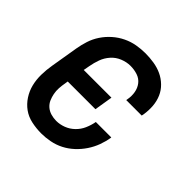

<svg xmlns="http://www.w3.org/2000/svg" viewBox="-145 -655 789 789"><g transform="rotate(45 250.0 -260.0)"><path d="M199 8Q170 8 142 2Q114 -4 92.5 -19.5Q71 -35 56 -58Q41 -81 34.5 -107.5Q28 -134 28.5 -163Q29 -192 34 -221L54 -341Q58 -365 66 -390Q74 -415 89 -437.5Q104 -460 124.5 -478Q145 -496 169 -507.5Q193 -519 218.5 -523.5Q244 -528 269 -528Q294 -528 319 -524Q344 -520 365.5 -510Q387 -500 404.5 -483Q422 -466 431.5 -444Q441 -422 443 -397Q445 -372 441 -346L439 -336H349L350 -342Q354 -363 350.5 -383.5Q347 -404 335 -419.5Q323 -435 303.5 -441.5Q284 -448 262 -448Q240 -448 217.5 -439Q195 -430 179 -412Q163 -394 155 -372Q147 -350 143 -327L138 -300H299L286 -220H125L123 -207Q120 -191 119 -175Q118 -159 121 -143.5Q124 -128 130 -114.5Q136 -101 147.5 -91Q159 -81 174.5 -76.5Q190 -72 206 -72Q227 -72 248 -80Q269 -88 285.5 -104Q302 -120 311 -140.5Q320 -161 324 -182V-184H414V-182Q410 -157 401 -132.5Q392 -108 377 -85.5Q362 -63 342 -44.5Q322 -26 298.5 -14Q275 -2 249 3Q223 8 199 8Z"/></g></svg>

Font: Iosevka Medium Oblique
Style: Regular
Weight: 500
Italic angle: -9°
Monospace: yes
Designer: Belleve Invis
Foundry: Belleve Invis
Version: Version 32.5.0; ttfautohint (v1.8.4)